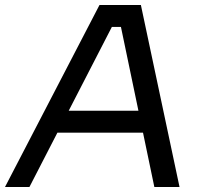

<svg xmlns="http://www.w3.org/2000/svg" viewBox="-50 -750 826 770"><path d="M68 0H-30L349 -730H515L670 0H569L430 -666L474 -642H356L411 -666ZM543 -218H162L209 -306H524Z"/></svg>

Font: Sora Variable Italic
Style: Regular
Weight: 400
Designer: Jonathan Barnbrook, Julián Moncada
Foundry: Barnbrook Fonts
Version: Version 2.000